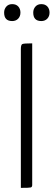

<svg xmlns="http://www.w3.org/2000/svg" viewBox="-46 -910 260 930"><path d="M-26 -849Q-26 -866 -15.5 -878Q-5 -890 13 -890Q32 -890 42.5 -878.5Q53 -867 53 -849Q53 -831 42 -819.5Q31 -808 13 -808Q-26 -808 -26 -849ZM115 -849Q115 -866 125.5 -878Q136 -890 154 -890Q173 -890 183.5 -878.5Q194 -867 194 -849Q194 -831 183 -819.5Q172 -808 154 -808Q115 -808 115 -849ZM55 -672Q55 -693 62 -696.5Q69 -700 110 -700V-14Q110 -4 103 -2Q96 0 55 0Z"/></svg>

Font: Yanone Kaffeesatz Light
Style: Regular
Weight: 300
Designer: Yanone (Cyrillic: Daniel Pouzeot)
Foundry: Yanone
Version: Version 1.003;PS 001.003;hotconv 1.0.88;makeotf.lib2.5.64775